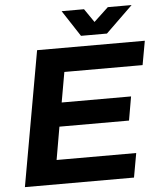

<svg xmlns="http://www.w3.org/2000/svg" viewBox="-58 -922 816 973"><g transform="rotate(-5 349.5 -436.0)"><path d="M29 0 151 -686H699L677 -564H279L252 -411H605L584 -290H230L201 -123H606L584 0ZM648 -872 511 -739H379L292 -872H406L476 -770L419 -771L527 -872Z"/></g></svg>

Font: Archivo SemiBold
Style: Bold Italic
Weight: 700
Italic angle: -10°
Version: Version 2.001